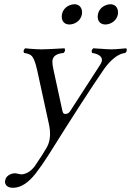

<svg xmlns="http://www.w3.org/2000/svg" viewBox="-20 -641 616 902"><path d="M148.4 172.9Q95.7 240.7 42 241.2Q9.3 241.2 3.9 217.8Q2.9 211.4 4.4 206.1Q8.8 185.1 32.2 176.3Q41.5 173.3 50.3 172.9Q55.2 172.9 63 175.3Q73.7 177.7 80.1 178.2Q115.2 176.3 143.1 140.1Q186 76.7 199.7 51.8Q224.1 8.3 210 -57.1L155.3 -308.1Q142.6 -368.7 125.5 -381.3Q113.3 -389.6 93.3 -392.1Q86.4 -403.3 98.1 -414.1Q104.5 -413.6 119.1 -412.1Q153.3 -409.2 173.8 -409.2Q193.4 -409.2 236.3 -411.6Q268.6 -413.6 283.2 -414.1Q290 -402.8 278.3 -392.1Q227.5 -387.7 226.1 -353Q225.6 -339.8 230.5 -316.9L273.4 -119.1Q277.3 -101.1 294.9 -106.9Q303.7 -109.9 309.1 -118.2L450.7 -336.9Q473.1 -371.1 435.1 -386.7Q424.8 -390.6 413.1 -392.1Q406.2 -403.3 418 -414.1Q434.1 -413.6 458 -411.6Q486.3 -409.2 503.9 -409.2Q519.5 -409.2 544.4 -411.6Q563.5 -413.6 573.2 -414.1Q580.1 -402.8 568.4 -392.1Q528.3 -388.7 482.4 -334.5Q475.1 -325.7 469.7 -317.9Q381.3 -189.9 205.6 90.8Q177.2 135.3 148.4 172.9ZM271 -573.2Q277.3 -604 308.1 -616.7Q318.8 -620.6 328.1 -621.1Q356.9 -621.1 364.3 -594.2Q366.7 -583.5 364.7 -573.2Q357.9 -542 326.7 -529.8Q316.9 -526.4 307.6 -525.9Q277.8 -525.9 271 -552.7Q269 -563 271 -573.2ZM439.9 -573.2Q446.3 -604 477.1 -616.7Q487.8 -620.6 497.1 -621.1Q525.9 -621.1 533.2 -594.2Q535.6 -583.5 533.7 -573.2Q526.9 -542 495.6 -529.8Q485.8 -526.4 476.6 -525.9Q446.8 -525.9 439.9 -552.7Q438 -563 439.9 -573.2Z"/></svg>

Font: Linux Libertine Display Slanted O
Style: Slanted
Weight: 400
Designer: Philipp H. Poll
Foundry: Philipp H. Poll
Version: Version 5.0.9